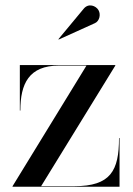

<svg xmlns="http://www.w3.org/2000/svg" viewBox="-20 -706 504 726"><path d="M339 -618.5C356 -626 362 -651 352.5 -667.5C343 -684 315 -695.5 296.5 -673L201 -558L202 -556.5ZM203 -458H307L27.5 -2V0H432V-184H430C430 -60 398 -2 261 -2H135.5L416 -458V-460H55V-288H57C57 -389 89 -458 203 -458Z"/></svg>

Font: Bodoni* 96pt
Style: Regular
Weight: 400
Version: Version 2.3